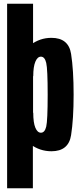

<svg xmlns="http://www.w3.org/2000/svg" viewBox="-20 -805 430 1025"><path d="M18 200H155.5V-478.5H18ZM18 0H136.5L156.5 -73V-785H18ZM254.5 2.5Q346 2.5 359.5 -83.5Q373 -169.5 373 -300Q373 -431.5 359.5 -517.2Q346 -603 254.5 -603Q192.5 -603 142 -564.5Q91.5 -526 91.5 -451.5L157.5 -398Q157.5 -449 168.8 -475.8Q180 -502.5 198.5 -502.5Q219 -502.5 226.8 -469.2Q234.5 -436 234.5 -300Q234.5 -162 226.8 -129.2Q219 -96.5 198.5 -96.5Q180 -96.5 168.8 -123Q157.5 -149.5 157.5 -203.5L91.5 -147.5Q91.5 -73 142 -35.2Q192.5 2.5 254.5 2.5Z"/></svg>

Font: Anybody ExtraCondensed
Style: Bold
Weight: 700
Width: 2
Version: Version 1.113;gftools[0.9.25]